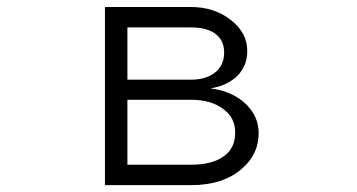

<svg xmlns="http://www.w3.org/2000/svg" viewBox="-20 -539 1040 560"><path d="M286.1 1H537.1Q630.9 1 685.5 -46.9Q734.4 -88.9 734.4 -150.4Q734.4 -200.2 696.3 -236.3Q657.2 -273.4 593.8 -281.2Q643.6 -289.1 672.9 -318.4Q701.2 -347.7 701.2 -389.6Q701.2 -444.3 652.3 -481.4Q604.5 -518.6 537.1 -518.6H286.1ZM537.1 -459Q580.1 -459 605.5 -442.4Q633.8 -422.9 633.8 -385.7Q633.8 -347.7 605.5 -326.2Q579.1 -306.6 537.1 -306.6H351.6V-459ZM351.6 -58.6V-248H537.1Q593.8 -248 628.9 -222.7Q666 -197.3 666 -152.3Q666 -105.5 630.9 -82Q597.7 -58.6 537.1 -58.6Z"/></svg>

Font: DotumChe
Style: Regular
Weight: 400
Monospace: yes
Version: Version 2.21